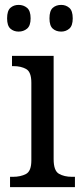

<svg xmlns="http://www.w3.org/2000/svg" viewBox="-20 -764 338 784"><path d="M21 0V-42H33Q64 -42 86 -53.5Q108 -65 108 -109V-426Q108 -470 87 -482Q66 -494 35 -494H29V-536H199V-114Q199 -67 220.5 -54.5Q242 -42 274 -42H286V0ZM230 -635Q209 -635 195.5 -647Q182 -659 182 -689Q182 -720 195.5 -732Q209 -744 230 -744Q249 -744 263 -732Q277 -720 277 -689Q277 -659 263 -647Q249 -635 230 -635ZM56 -635Q36 -635 22.5 -647Q9 -659 9 -689Q9 -720 22.5 -732Q36 -744 56 -744Q76 -744 90.5 -732Q105 -720 105 -689Q105 -659 90.5 -647Q76 -635 56 -635Z"/></svg>

Font: Noto Serif Lao SemCond
Style: Regular
Weight: 400
Width: 4
Designer: Monotype Design Team
Foundry: Monotype Imaging Inc.
Version: Version 2.004; ttfautohint (v1.8.4.7-5d5b)